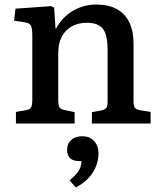

<svg xmlns="http://www.w3.org/2000/svg" viewBox="-20 -543 710 844"><path d="M50 0V-51L96 -59Q112 -62 117 -71.5Q122 -81 122 -107V-384Q122 -419 116 -430.5Q110 -442 88 -445L42 -452L48 -505L205 -516L218 -509L224 -418H227Q253 -467 300 -495Q347 -523 403 -523Q457 -523 493.5 -503Q530 -483 548.5 -444.5Q567 -406 567 -352V-99Q567 -77 573 -69Q579 -61 598 -58L642 -51V0H384V-50L424 -57Q442 -61 447.5 -69Q453 -77 453 -99V-322Q453 -366 444.5 -392.5Q436 -419 415.5 -431Q395 -443 362 -443Q324 -443 295.5 -427Q267 -411 251.5 -381.5Q236 -352 236 -310V-103Q236 -81 241 -72Q246 -63 261 -60L308 -50V0ZM313 281 286 250Q307 232 318 218.5Q329 205 333.5 192Q338 179 338 165H328Q299 165 287 151Q275 137 275 117Q275 97 283.5 83.5Q292 70 307 63Q322 56 342 56Q366 56 381.5 66.5Q397 77 405 94Q413 111 413 132Q413 158 403 185.5Q393 213 370.5 238Q348 263 313 281Z"/></svg>

Font: Literata 18pt Medium
Style: Regular
Weight: 500
Designer: Latin by Veronika Burian and Jose Scaglione. Greek by Irene Vlachou. Cyrillic by Vera Evstafieva.
Foundry: TypeTogether
Version: Version 3.103;gftools[0.9.29]